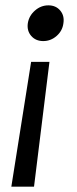

<svg xmlns="http://www.w3.org/2000/svg" viewBox="-20 -531 284 711"><path d="M22 160.2 95.2 -301.8H163.1L106 160.2ZM83 -444.8Q87.4 -472.7 109.4 -491.9Q131.3 -511.2 159.2 -511.2Q187 -511.2 203.1 -491.9Q219.2 -472.7 214.8 -444.8Q211.4 -417 189.7 -397.9Q168 -378.9 140.1 -378.9Q112.3 -378.9 95.7 -397.9Q79.1 -417 83 -444.8Z"/></svg>

Font: Human Sans
Style: Italic
Weight: 400
Italic angle: -8°
Designer: Tim Radville
Foundry: Continuum
Version: Version 1.000;FEAKit 1.0